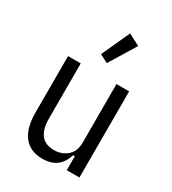

<svg xmlns="http://www.w3.org/2000/svg" viewBox="-191 -882 894 996"><g transform="rotate(30 256.5 -383.5)"><path d="M361 -84H351Q336 -36 304.5 -12Q273 12 219 12Q150 12 110.5 -35Q71 -82 71 -180V-516H147V-185Q147 -123 172.5 -90Q198 -57 251 -57Q297 -57 329 -85Q361 -113 361 -164V-516H437V0H361ZM263 -585 214 -610 291 -779 360 -743Z"/></g></svg>

Font: IBM Plex Sans Condensed
Style: Regular
Weight: 400
Width: 3
Designer: Mike Abbink, Paul van der Laan, Pieter van Rosmalen
Foundry: Bold Monday
Version: Version 1.1